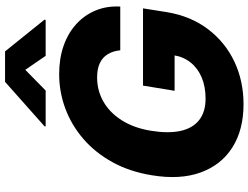

<svg xmlns="http://www.w3.org/2000/svg" viewBox="-134 -863 1006 778"><g transform="rotate(-90 369.0 -474.0)"><path d="M335.9 9.8Q231.9 9.8 160.6 -35.4Q89.4 -80.6 59.1 -164.1Q28.8 -247.6 47.9 -362.3Q62.5 -451.7 100.8 -521.2Q139.2 -590.8 194.8 -638.9Q250.5 -687 317.9 -712.2Q385.3 -737.3 458 -737.3Q521 -737.3 572.5 -719.2Q624 -701.2 660.4 -668Q696.8 -634.8 715.6 -589.4Q734.4 -543.9 731.4 -489.7H554.2Q551.3 -519.5 538.3 -540.5Q525.4 -561.5 502.2 -572.5Q479 -583.5 443.8 -583.5Q391.1 -583.5 346.2 -557.9Q301.3 -532.2 270.3 -483.2Q239.3 -434.1 228 -364.7Q216.8 -294.9 227.5 -245.6Q238.3 -196.3 271.2 -170.2Q304.2 -144 358.4 -144Q407.2 -144 444.6 -159.9Q481.9 -175.8 505.1 -205.1Q528.3 -234.4 534.2 -273.9L566.9 -269.5H390.1L411.1 -397.5H724.1L709 -301.8Q692.9 -204.1 639.9 -134.3Q586.9 -64.5 508.3 -27.3Q429.7 9.8 335.9 9.8ZM531.7 -792 475.1 -874.5 391.1 -792H245.6L246.6 -796.9L426.3 -956.5H549.8L678.2 -796.9L677.2 -792Z"/></g></svg>

Font: Inter Tight ExtraBold
Style: Italic
Weight: 800
Italic angle: -9.39999°
Designer: Rasmus Andersson
Foundry: rsms
Version: Version 3.004